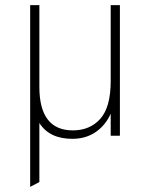

<svg xmlns="http://www.w3.org/2000/svg" viewBox="-20 -531 592 751"><path d="M413 -86Q392 -40 353.5 -14Q315 12 263 12Q173 12 134 -50V181L98 200V-511H134V-191Q134 -21 265 -21Q332 -21 372.5 -66.5Q413 -112 413 -214V-511H449V0H413Z"/></svg>

Font: Overpass Thin
Style: Regular
Weight: 100
Designer: Delve Withrington, Thomas Jockin
Foundry: Delve Fonts
Version: Version 3.000;DELV;Overpass